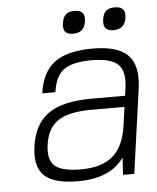

<svg xmlns="http://www.w3.org/2000/svg" viewBox="-50 -708 625 762"><g transform="rotate(-5 262.5 -327.5)"><path d="M414.6 -68.8Q359.9 9.8 230.5 9.8Q135.3 9.8 96.9 -26.4Q58.6 -62.5 69.8 -142.1Q82 -231.4 139.6 -271.7Q197.3 -312 312 -312H445.8L449.7 -339.8Q459.5 -409.2 430.4 -436.5Q401.4 -463.9 326.2 -463.9Q249.5 -463.9 215.1 -439.2Q180.7 -414.6 171.4 -350.1H119.1Q130.9 -434.1 181.6 -471.9Q232.4 -509.8 333.5 -509.8Q433.6 -509.8 474.1 -468.3Q514.6 -426.8 502 -335L455.1 0H410.2ZM439.5 -268.1H306.6Q218.3 -268.1 175 -239.7Q131.8 -211.4 122.6 -145Q114.3 -85 142.8 -60.5Q171.4 -36.1 247.1 -36.1Q328.6 -36.1 373.3 -74Q418 -111.8 429.7 -196.8ZM275.4 -665Q319.3 -665 313 -620.1Q306.6 -575.2 262.7 -575.2Q239.7 -575.2 230.7 -586.2Q221.7 -597.2 225.1 -620.1Q228.5 -644 240.2 -654.5Q252 -665 275.4 -665ZM435.5 -665Q458.5 -665 468 -654.1Q477.5 -643.1 474.1 -620.1Q467.8 -575.2 422.9 -575.2Q378.9 -575.2 385.3 -620.1Q388.7 -644 400.4 -654.5Q412.1 -665 435.5 -665Z"/></g></svg>

Font: Fivo Sans Light
Style: Regular
Weight: 300
Designer: Alexander Slobzheninov
Foundry: Alexander Slobzheninov
Version: 1.0